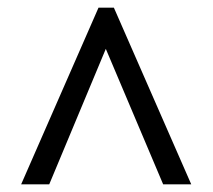

<svg xmlns="http://www.w3.org/2000/svg" viewBox="-20 -734 554 499"><path d="M35 -255H108L255 -607L404 -255H477L276 -714H236Z"/></svg>

Font: Noto Serif Ethiopic SemiCondensed
Style: Bold
Weight: 700
Width: 4
Designer: Monotype Design Team
Foundry: Monotype Imaging Inc.
Version: Version 2.102